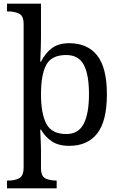

<svg xmlns="http://www.w3.org/2000/svg" viewBox="-20 -780 654 1040"><path d="M18 240V198H26Q60 198 84 185.5Q108 173 108 126V-650Q108 -694 83.5 -706Q59 -718 26 -718H18V-760H202V-576Q202 -554 201 -523Q200 -492 199 -469Q198 -446 198 -446H202Q225 -492 261 -519Q297 -546 355 -546Q454 -546 506.5 -479.5Q559 -413 559 -269Q559 -124 506.5 -57Q454 10 355 10Q297 10 260.5 -14.5Q224 -39 202 -78H198Q198 -78 198.5 -64Q199 -50 200 -30Q201 -10 201.5 8.5Q202 27 202 35V131Q202 175 226.5 186.5Q251 198 284 198H287V240ZM339 -54Q405 -54 433.5 -109.5Q462 -165 462 -270Q462 -377 433.5 -429.5Q405 -482 338 -482Q260 -482 231 -429.5Q202 -377 202 -269Q202 -165 231 -109.5Q260 -54 339 -54Z"/></svg>

Font: Noto Serif Oriya
Style: Regular
Weight: 400
Designer: David Williams
Foundry: Google LLC, David Williams
Version: Version 1.051; ttfautohint (v1.8.4.7-5d5b)